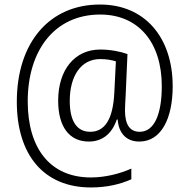

<svg xmlns="http://www.w3.org/2000/svg" viewBox="-20 -733 833 845"><path d="M740 -353C740 -570 616 -713 421 -713C199 -714 54 -547 54 -285C54 -51 173 92 380 92C450 92 509 78 558 56V9C509 31 444 48 380 48C200 48 102 -81 102 -287C102 -511 220 -669 421 -669C588 -669 692 -548 692 -354C692 -230 659 -153 595 -153C553 -153 530 -182 530 -248C530 -266 532 -290 533 -313L541 -495C511 -506 466 -515 421 -515C309 -515 236 -426 236 -290C236 -175 285 -110 371 -110C428 -110 472 -142 494 -207H498C502 -148 535 -110 593 -110C691 -110 740 -214 740 -353ZM287 -289C287 -398 336 -473 421 -473C448 -473 471 -469 490 -463L483 -323C477 -209 442 -153 377 -153C318 -153 287 -200 287 -289Z"/></svg>

Font: Noto Sans Telugu SemiCondensed Light
Style: Regular
Weight: 300
Width: 4
Designer: Jelle Bosma - Monotype Design Team
Foundry: Monotype Imaging Inc.
Version: Version 2.005